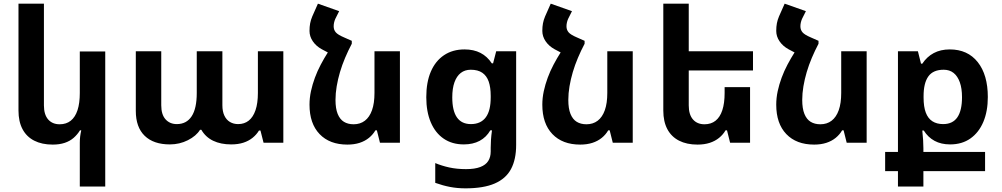

<svg xmlns="http://www.w3.org/2000/svg" viewBox="-20 -780 5476 1049"><path d="M555 239H416V-1Q416 -18 418 -34.5Q420 -51 424 -68H417Q403 -45 382.5 -27Q362 -9 333.5 0.5Q305 10 268 10Q209 10 167 -11.5Q125 -33 103 -74.5Q81 -116 81 -176V-760H220V-204Q220 -154 243 -127.5Q266 -101 306 -101Q342 -101 366.5 -120.5Q391 -140 403.5 -178Q416 -216 416 -272V-499H555Z M908 9Q819 9 770.5 -38Q722 -85 722 -174V-500H861V-205Q861 -154 884.5 -128Q908 -102 946 -102Q999 -102 1027 -144.5Q1055 -187 1055 -272V-500H1195V-205Q1195 -171 1206 -148Q1217 -125 1236.5 -113.5Q1256 -102 1281 -102Q1315 -102 1339 -121Q1363 -140 1376 -178Q1389 -216 1389 -272V-500H1528V0H1420L1403 -67H1395Q1382 -45 1360.5 -27.5Q1339 -10 1310 -0.5Q1281 9 1243 9Q1186 9 1144.5 -11Q1103 -31 1080 -71H1073Q1052 -37 1006.5 -14Q961 9 908 9Z M1772 -495 1902 -557V-541Q1882 -503 1865.5 -464Q1849 -425 1837.5 -386Q1826 -347 1819.5 -308.5Q1813 -270 1813 -234Q1813 -187 1825 -157.5Q1837 -128 1859 -114.5Q1881 -101 1912 -101Q1948 -101 1973.5 -120.5Q1999 -140 2012.5 -178Q2026 -216 2026 -272V-500H2165V0H2056L2039 -68H2031Q2018 -45 1996 -27Q1974 -9 1944.5 0.5Q1915 10 1878 10Q1781 10 1726 -47.5Q1671 -105 1671 -208Q1671 -245 1679 -282Q1687 -319 1700.5 -355.5Q1714 -392 1732.5 -427Q1751 -462 1772 -495ZM1902 -557 1774 -492 1738 -511Q1707 -528 1689 -554.5Q1671 -581 1671 -611Q1671 -634 1674.5 -652.5Q1678 -671 1686 -690L1717 -760L1833 -719L1812 -677Q1808 -668 1805.5 -657.5Q1803 -647 1803 -636Q1803 -617 1814.5 -603.5Q1826 -590 1859 -576Z M2523 249Q2479 249 2439.5 241.5Q2400 234 2358 219V111Q2394 126 2435 135Q2476 144 2526 144Q2574 144 2604 132.5Q2634 121 2647.5 99.5Q2661 78 2661 48V27Q2661 7 2662.5 -16Q2664 -39 2668 -68H2659Q2637 -30 2600.5 -10.5Q2564 9 2514 9Q2450 9 2404 -22.5Q2358 -54 2333.5 -112Q2309 -170 2309 -249Q2309 -331 2334 -389Q2359 -447 2406 -478.5Q2453 -510 2518 -510Q2568 -510 2605 -491Q2642 -472 2667 -434H2674L2691 -500H2800V12Q2800 91 2772 143.5Q2744 196 2683 222.5Q2622 249 2523 249ZM2553 -102Q2580 -102 2600.5 -111.5Q2621 -121 2634.5 -139.5Q2648 -158 2654.5 -185Q2661 -212 2661 -248V-256Q2661 -303 2650 -334.5Q2639 -366 2615 -382.5Q2591 -399 2552 -399Q2520 -399 2497.5 -381.5Q2475 -364 2463 -330.5Q2451 -297 2451 -248Q2451 -175 2476.5 -138.5Q2502 -102 2553 -102Z M3044 -495 3174 -557V-541Q3154 -503 3137.5 -464Q3121 -425 3109.5 -386Q3098 -347 3091.5 -308.5Q3085 -270 3085 -234Q3085 -187 3097 -157.5Q3109 -128 3131 -114.5Q3153 -101 3184 -101Q3220 -101 3245.5 -120.5Q3271 -140 3284.5 -178Q3298 -216 3298 -272V-500H3437V0H3328L3311 -68H3303Q3290 -45 3268 -27Q3246 -9 3216.5 0.5Q3187 10 3150 10Q3053 10 2998 -47.5Q2943 -105 2943 -208Q2943 -245 2951 -282Q2959 -319 2972.5 -355.5Q2986 -392 3004.5 -427Q3023 -462 3044 -495ZM3174 -557 3046 -492 3010 -511Q2979 -528 2961 -554.5Q2943 -581 2943 -611Q2943 -634 2946.5 -652.5Q2950 -671 2958 -690L2989 -760L3105 -719L3084 -677Q3080 -668 3077.5 -657.5Q3075 -647 3075 -636Q3075 -617 3086.5 -603.5Q3098 -590 3131 -576Z M4078 -304V0H3969L3952 -68H3944Q3931 -45 3909 -27Q3887 -9 3857.5 0.5Q3828 10 3791 10Q3732 10 3690 -11.5Q3648 -33 3626 -74.5Q3604 -116 3604 -176V-760H3743V-204Q3743 -154 3766 -127.5Q3789 -101 3829 -101Q3865 -101 3889.5 -120.5Q3914 -140 3926.5 -178Q3939 -216 3939 -272V-304ZM3671 -500H4094V-395H3671Z M4322 -495 4452 -557V-541Q4432 -503 4415.5 -464Q4399 -425 4387.5 -386Q4376 -347 4369.5 -308.5Q4363 -270 4363 -234Q4363 -187 4375 -157.5Q4387 -128 4409 -114.5Q4431 -101 4462 -101Q4498 -101 4523.5 -120.5Q4549 -140 4562.5 -178Q4576 -216 4576 -272V-500H4715V0H4606L4589 -68H4581Q4568 -45 4546 -27Q4524 -9 4494.5 0.5Q4465 10 4428 10Q4331 10 4276 -47.5Q4221 -105 4221 -208Q4221 -245 4229 -282Q4237 -319 4250.5 -355.5Q4264 -392 4282.5 -427Q4301 -462 4322 -495ZM4452 -557 4324 -492 4288 -511Q4257 -528 4239 -554.5Q4221 -581 4221 -611Q4221 -634 4224.5 -652.5Q4228 -671 4236 -690L4267 -760L4383 -719L4362 -677Q4358 -668 4355.5 -657.5Q4353 -647 4353 -636Q4353 -617 4364.5 -603.5Q4376 -590 4409 -576Z M4886 239V155H4816V50H4886V-500H4995L5012 -432H5019Q5044 -470 5081.5 -490Q5119 -510 5169 -510Q5267 -510 5322 -440.5Q5377 -371 5377 -250Q5377 -172 5352.5 -114Q5328 -56 5282 -23.5Q5236 9 5171 9Q5122 9 5086 -10.5Q5050 -30 5027 -67H5019Q5022 -38 5023.5 -14.5Q5025 9 5025 30V50H5362V155H5025V239ZM5133 -102Q5185 -102 5210.5 -139Q5236 -176 5236 -249Q5236 -297 5224 -330.5Q5212 -364 5190 -381.5Q5168 -399 5136 -399Q5078 -399 5052 -362.5Q5026 -326 5026 -255V-247Q5026 -197 5038 -165Q5050 -133 5074 -117.5Q5098 -102 5133 -102Z"/></svg>

Font: Noto Sans Armenian
Style: Regular
Weight: 400
Designer: Monotype Design Team
Foundry: Monotype Imaging Inc.
Version: Version 2.007